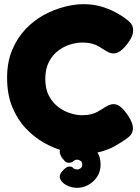

<svg xmlns="http://www.w3.org/2000/svg" viewBox="-20 -718 671 920"><path d="M376 19Q337 19 289 6.5Q241 -6 192.5 -33Q144 -60 103.5 -103Q63 -146 38.5 -206Q14 -266 14 -345Q14 -421 38.5 -479Q63 -537 103 -579Q143 -621 191.5 -647Q240 -673 289 -685.5Q338 -698 379 -698Q430 -698 469 -685.5Q508 -673 532.5 -659.5Q557 -646 563 -642Q583 -629 600.5 -613.5Q618 -598 618 -572Q618 -559 612.5 -545Q607 -531 596 -516Q576 -488 558.5 -475Q541 -462 524 -462Q511 -462 499 -468Q487 -474 470 -485Q463 -490 452 -496.5Q441 -503 422 -508.5Q403 -514 372 -514Q346 -514 315.5 -504.5Q285 -495 258 -474.5Q231 -454 214 -420.5Q197 -387 197 -340Q197 -292 214.5 -259Q232 -226 259 -205.5Q286 -185 316.5 -175.5Q347 -166 372 -166Q398 -166 416 -170.5Q434 -175 448.5 -183Q463 -191 475 -199Q486 -207 499 -213Q512 -219 525 -219Q542 -219 559 -205Q576 -191 595 -162Q606 -145 611.5 -130.5Q617 -116 617 -104Q617 -79 599.5 -64Q582 -49 562 -37Q555 -33 532 -19Q509 -5 470 7Q431 19 376 19ZM349 182Q320 182 295 167.5Q270 153 266 131Q266 116 277 104Q288 91 296 85.5Q304 80 312 80Q325 80 331 87Q337 94 351 94Q356 94 365 89Q374 84 374 71Q374 57 365 52Q356 47 350 47Q340 47 331.5 54.5Q323 62 310 62Q298 62 289.5 53Q281 44 276 37Q272 29 269 22.5Q266 16 266 10Q266 -5 279.5 -16.5Q293 -28 312.5 -34Q332 -40 350 -40Q373 -40 399 -28Q425 -16 443.5 8Q462 32 462 70Q462 103 446 128Q430 153 404 167.5Q378 182 349 182Z"/></svg>

Font: Fredoka Light
Style: Regular
Weight: 300
Designer: Ben Nathan
Foundry: Milena B. Brandão, Ben Nathan
Version: Version 2.001